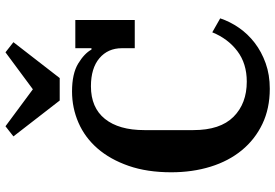

<svg xmlns="http://www.w3.org/2000/svg" viewBox="-172 -821 1005 701"><g transform="rotate(-90 330.5 -470.5)"><path d="M357 12Q285 12 228.5 -15Q172 -42 132.5 -90Q93 -138 72.5 -204Q52 -270 52 -348Q52 -436 75.5 -503.5Q99 -571 139 -617Q179 -663 233 -686.5Q287 -710 347 -710Q412 -710 449 -687.5Q486 -665 500 -639H505V-698H608V-481H505V-528Q505 -579 468.5 -610Q432 -641 366 -641Q288 -641 247 -590Q206 -539 206 -446V-267Q206 -169 254.5 -120.5Q303 -72 383 -72Q449 -72 494.5 -106.5Q540 -141 563 -198L614 -169Q602 -133 579.5 -100.5Q557 -68 524.5 -43Q492 -18 450 -3Q408 12 357 12ZM183 -924 220 -953 355 -853 490 -953 527 -924 396 -755H314Z"/></g></svg>

Font: IBM Plex Serif SmBld
Style: Regular
Weight: 600
Designer: Mike Abbink, Paul van der Laan, Pieter van Rosmalen
Foundry: Bold Monday
Version: Version 3.001